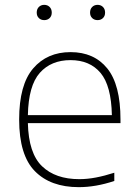

<svg xmlns="http://www.w3.org/2000/svg" viewBox="-20 -763 566 792"><path d="M305 9Q188.5 9 123.8 -57Q59 -123 59 -270Q59 -413.5 116.8 -480.8Q174.5 -548 271 -548Q368 -548 422.5 -480.8Q477 -413.5 477 -270V-255H95Q98 -130.5 153.5 -77.2Q209 -24 307 -24Q340.5 -24 375.8 -30.8Q411 -37.5 451.5 -50.5V-16.5Q375 9 305 9ZM271 -515Q191 -515 144.2 -462.5Q97.5 -410 95 -288H441.5Q439 -409.5 394.8 -462.2Q350.5 -515 271 -515ZM382.5 -680Q369 -680 360.2 -688.5Q351.5 -697 351.5 -711Q351.5 -725.5 360.2 -734.2Q369 -743 382.5 -743Q396 -743 404.8 -734.2Q413.5 -725.5 413.5 -711Q413.5 -697 404.8 -688.5Q396 -680 382.5 -680ZM162.5 -680Q149 -680 140.2 -688.5Q131.5 -697 131.5 -711Q131.5 -725.5 140.2 -734.2Q149 -743 162.5 -743Q176 -743 184.8 -734.2Q193.5 -725.5 193.5 -711Q193.5 -697 184.8 -688.5Q176 -680 162.5 -680Z"/></svg>

Font: Encode Sans SmExp Th
Style: Regular
Weight: 100
Width: 6
Designer: Multiple Designers
Foundry: Impallari Type
Version: Version 3.002; ttfautohint (v1.8.3) -l 8 -r 50 -G 200 -x 14 